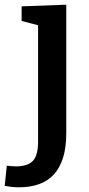

<svg xmlns="http://www.w3.org/2000/svg" viewBox="-73 -556 377 817"><path d="M8 241Q-7 241 -21.5 239.5Q-36 238 -53 235L-44 149Q-33 150 -23.5 151Q-14 152 -6 152Q45 152 67 128.5Q89 105 89 47V-460L102 -445L19 -467V-529L209 -536V10Q209 71 195.5 114.5Q182 158 156.5 186Q131 214 93.5 227.5Q56 241 8 241Z"/></svg>

Font: Bitter Thin SemiBold
Style: Regular
Weight: 600
Version: Version 2.002